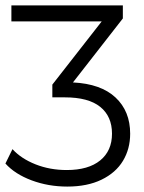

<svg xmlns="http://www.w3.org/2000/svg" viewBox="-39 -504 531 708"><path d="M441 -11Q441 45 414.5 89Q388 133 335.5 158.5Q283 184 209 184Q139 184 77.5 161Q16 138 -19 99L7 46Q39 81 92 102Q145 123 207 123Q287 123 330.5 87.5Q374 52 374 -11Q374 -75 330.5 -110Q287 -145 200 -145H154V-192L336 -425H3V-484H414V-436L230 -200Q333 -195 387 -144.5Q441 -94 441 -11Z"/></svg>

Font: Montserrat Ace
Style: Regular
Weight: 400
Designer: Julieta Ulanovsky
Foundry: Julieta Ulanovsky
Version: Version 1